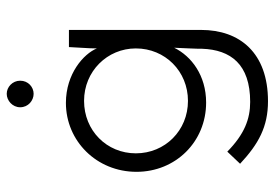

<svg xmlns="http://www.w3.org/2000/svg" viewBox="-143 -482 817 571"><g transform="rotate(-90 265.5 -196.5)"><path d="M40 -199C40 -83 129 8 246 8C327 8 384 -36 409 -87C409 -81 407 -48 407 -41C406 -18 406 -15 406 -4C403 81 360 139 248 139C197 139 152 122 100 71L64 109C123 164 174 192 250 192C394 192 462 108 462 -7V-400H411C410 -372 407 -344 407 -317C391 -356 332 -409 245 -409C132 -409 40 -318 40 -199ZM95 -201C95 -288 163 -355 251 -355C339 -355 407 -286 407 -201C407 -114 339 -46 251 -46C163 -46 95 -114 95 -201ZM232 -545C232 -521 252 -505 272 -505C292 -505 311 -521 311 -545C311 -568 292 -585 272 -585C252 -585 232 -568 232 -545Z"/></g></svg>

Font: Josefin Sans
Style: Regular
Weight: 400
Designer: Santiago Orozco
Foundry: Typemade
Version: 1.000